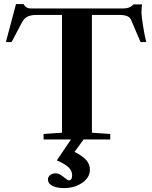

<svg xmlns="http://www.w3.org/2000/svg" viewBox="-20 -706 770 972"><path d="M200.7 0V-27.8L293.9 -34.2V-630.4H164.6Q137.7 -630.4 120.1 -622.3Q102.5 -614.3 90.3 -590.8L38.6 -493.2H9.8L61 -685.5H99.1Q111.8 -663.1 135.7 -663.1H603Q638.2 -663.1 655.3 -683.6H699.7Q696.3 -670.9 696.3 -638.7Q696.3 -625.5 704.1 -575.7Q711.9 -525.9 720.2 -493.2H691.4L644 -604.5Q638.2 -618.7 623.5 -624.5Q608.9 -630.4 582.5 -630.4H445.3V-34.2L538.1 -27.8V0H403.3L357.4 63Q398.9 84 417 105Q435.1 126 435.1 153.3Q435.1 192.4 396.5 219.2Q357.9 246.1 304.2 246.1Q266.6 246.1 244.6 234.4Q222.7 222.7 222.7 203.1Q222.7 189.5 233.9 180.4Q245.1 171.4 261.2 171.4Q280.3 171.4 301.3 189.5Q323.2 207 327.6 207Q345.2 207 345.2 181.2Q345.2 158.7 326.7 140.9Q308.1 123 267.6 106L339.4 0Z"/></svg>

Font: Elstob 14pt
Style: Bold
Weight: 700
Designer: Peter S. Baker
Version: Version 1.015